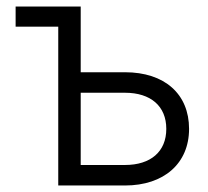

<svg xmlns="http://www.w3.org/2000/svg" viewBox="-20 -570 640 590"><path d="M159 0H364C484 0 561 -68 561 -174C561 -281 486 -348 364 -348H228V-550H28V-488H159ZM228 -63V-285H364C443 -285 491 -244 491 -174C491 -104 443 -63 364 -63Z"/></svg>

Font: JetBrains Mono ExtraLight
Style: Regular
Weight: 240
Monospace: yes
Designer: Philipp Nurullin, Konstantin Bulenkov
Foundry: JetBrains
Version: Version 2.305